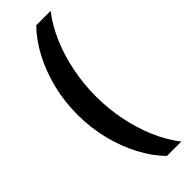

<svg xmlns="http://www.w3.org/2000/svg" viewBox="-312 -856 991 991"><g transform="rotate(-45 184.0 -360.0)"><path d="M224 117Q171 63 131.5 -12Q92 -87 70 -176Q48 -265 48 -360Q48 -456 70 -544.5Q92 -633 131.5 -708Q171 -783 224 -837H329Q283 -778 250 -701Q217 -624 199.5 -537Q182 -450 182 -360Q182 -269 199.5 -182Q217 -95 250 -18.5Q283 58 329 117Z"/></g></svg>

Font: Murecho Thin
Style: Bold
Weight: 700
Version: Version 1.010